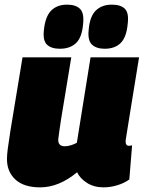

<svg xmlns="http://www.w3.org/2000/svg" viewBox="-20 -797 619 827"><path d="M153 10Q83 10 46.5 -23.5Q10 -57 10 -112Q10 -129 13.5 -156.5Q17 -184 24.5 -231.5Q32 -279 45 -356Q58 -433 77 -550H287Q273 -462 262 -398Q251 -334 243.5 -286Q236 -238 231 -198Q229 -167 259 -167Q272 -167 286 -171.5Q300 -176 311 -182L370 -550H579Q562 -445 551 -378Q540 -311 534 -272.5Q528 -234 525 -216.5Q522 -199 521.5 -194Q521 -189 521 -188Q521 -169 535 -169Q537 -169 540.5 -169.5Q544 -170 549 -171L537 -24Q515 -8 485 1Q455 10 426 10Q385 10 355 -9Q325 -28 312 -55Q234 10 153 10ZM431 -587Q395 -587 376 -605Q357 -623 362 -669Q367 -727 393 -752Q419 -777 462 -777Q500 -777 518 -759Q536 -741 530 -694Q525 -637 500 -612Q475 -587 431 -587ZM238 -587Q201 -587 182.5 -604.5Q164 -622 169 -667Q175 -726 200.5 -751.5Q226 -777 269 -777Q306 -777 324.5 -759Q343 -741 338 -694Q333 -635 307 -611Q281 -587 238 -587Z"/></svg>

Font: Georama Black
Style: Italic
Weight: 900
Italic angle: -9°
Designer: Jean-Baptiste Levee
Foundry: Production Type
Version: Version 1.000